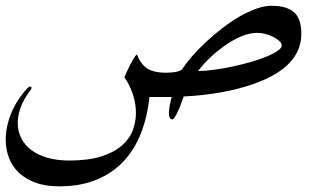

<svg xmlns="http://www.w3.org/2000/svg" viewBox="-30 -411 1143 679"><path d="M966.3 -249.5Q966.3 -258.3 957.5 -266.4Q948.7 -274.4 936 -280.8Q923.3 -287.1 908.4 -291Q893.6 -294.9 880.9 -294.9Q853 -294.9 822 -282Q791 -269 757.3 -244.1Q731.9 -225.6 710.2 -204.6Q688.5 -183.6 670.4 -159.7Q697.8 -160.2 730.5 -164.8Q763.2 -169.4 795.9 -176.5Q828.6 -183.6 859.4 -192.6Q890.1 -201.7 913.8 -211.4Q937.5 -221.2 951.9 -231.2Q966.3 -241.2 966.3 -249.5ZM1035.6 -291.5Q1035.6 -172.9 865.7 -113.8Q812.5 -95.2 750.2 -84.2Q688 -73.2 619.6 -69.8Q620.1 -70.3 617.9 -64.7Q615.7 -59.1 612.5 -50Q609.4 -41 605 -30.3Q600.6 -19.5 595.9 -10.3Q591.3 -1 586.9 5.1Q582.5 11.2 579.1 11.2Q567.4 11.2 567.4 -11.7Q567.4 -31.2 577.1 -67.9H498.5Q491.2 2 468.5 60.1Q445.8 118.2 406.5 159.9Q367.2 201.7 310.5 224.9Q253.9 248 179.2 248Q130.9 248 95.2 234.9Q59.6 221.7 36.1 199.2Q12.7 176.8 1.5 146.7Q-9.8 116.7 -9.8 83Q-9.8 37.6 9.5 -10Q28.8 -57.6 66.9 -99.1Q68.4 -101.1 71 -102.8Q73.7 -104.5 76.2 -105Q81.5 -105 81.5 -100.1Q81.5 -96.7 77.1 -91.3Q54.7 -62 43.7 -32.7Q32.7 -3.4 32.7 23.9Q32.7 52.2 44.7 76.7Q56.6 101.1 79.8 118.9Q103 136.7 137 146.7Q170.9 156.7 215.3 156.7Q282.7 156.7 327.9 142.3Q373 127.9 400.4 104.2Q427.7 80.6 439.2 50.5Q450.7 20.5 450.7 -11.2Q450.7 -46.9 439 -80.1Q427.2 -113.3 410.2 -137.2Q410.2 -138.2 412.8 -144.5Q415.5 -150.9 419.7 -159.9Q423.8 -168.9 429 -179.2Q434.1 -189.5 439 -198Q443.8 -206.5 448 -212.2Q452.1 -217.8 454.1 -217.8H454.6Q456.1 -213.4 459.7 -205.8Q463.4 -198.2 469.2 -189.9Q475.1 -181.6 483.2 -174.3Q491.2 -167 501.5 -163.1Q514.2 -157.7 528.8 -155.8Q543.5 -153.8 557.6 -153.8Q579.1 -153.8 595 -157.5Q610.8 -161.1 613.8 -166Q628.4 -188 650.4 -213.1Q672.4 -238.3 699.2 -263.2Q726.1 -288.1 756.1 -311.3Q786.1 -334.5 816.4 -352.1Q846.7 -369.6 876 -380.1Q905.3 -390.6 930.7 -390.6Q983.4 -390.6 1009.5 -367.9Q1035.6 -345.2 1035.6 -291.5Z"/></svg>

Font: XB Zar
Style: Regular
Weight: 400
Designer: Behnam
Foundry: Irmug
Version: Version 8.005 2009